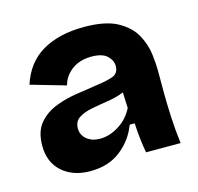

<svg xmlns="http://www.w3.org/2000/svg" viewBox="-70 -745 571 553"><g transform="rotate(-15 216.0 -469.0)"><path d="M136 -266Q84 -266 52 -294.5Q20 -323 20 -372Q20 -415 40.5 -439Q61 -463 92.5 -475Q124 -487 156.5 -491.5Q189 -496 212 -500Q251 -505 267.5 -512Q284 -519 284 -540Q284 -557 269.5 -570.5Q255 -584 223 -584Q188 -584 164.5 -566.5Q141 -549 134 -522L30 -552Q50 -614 100 -643Q150 -672 224 -672Q289 -672 324.5 -652Q360 -632 375.5 -603Q391 -574 394.5 -544.5Q398 -515 398 -495V-436Q398 -399 400 -357.5Q402 -316 407 -277H304Q301 -292 298 -317Q295 -342 294 -366H279Q263 -323 226.5 -294.5Q190 -266 136 -266ZM187 -349Q215 -349 243 -366.5Q271 -384 286 -414L284 -461Q262 -452 236 -448Q210 -444 186.5 -439.5Q163 -435 147.5 -425Q132 -415 132 -394Q132 -374 147.5 -361.5Q163 -349 187 -349Z"/></g></svg>

Font: Bricolage Grotesque 10pt Bricolage Grotesque 10pt Regular
Style: Bold
Weight: 700
Designer: Mathieu Triay
Foundry: Atelier Triay
Version: Version 1.000; ttfautohint (v1.8.4.7-5d5b);gftools[0.9.32]